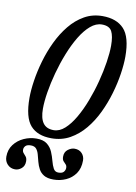

<svg xmlns="http://www.w3.org/2000/svg" viewBox="-176 -827 808 1144"><g transform="rotate(10 227.5 -255.0)"><path d="M5 -205Q5 -251 13.8 -309.2Q22.5 -367.5 40.5 -430Q58.5 -492.5 86.5 -551.2Q114.5 -610 152.8 -657Q191 -704 240.2 -732Q289.5 -760 350 -760Q435 -760 480 -711.8Q525 -663.5 525 -545Q525 -499.5 516.2 -441Q507.5 -382.5 489.2 -320Q471 -257.5 443 -198.8Q415 -140 376 -93Q337 -46 287 -18Q237 10 175 10Q90.5 10 47.8 -38.2Q5 -86.5 5 -205ZM95 -155Q95 -97.5 115.5 -68.8Q136 -40 180 -40Q215 -40 246.8 -68.5Q278.5 -97 306.5 -145.2Q334.5 -193.5 357.2 -253Q380 -312.5 396.2 -375Q412.5 -437.5 421.2 -494.8Q430 -552 430 -595Q430 -653 414.8 -681.5Q399.5 -710 355 -710Q319 -710 285.8 -681.5Q252.5 -653 223.5 -604.8Q194.5 -556.5 171 -497Q147.5 -437.5 130.5 -375Q113.5 -312.5 104.2 -255.2Q95 -198 95 -155ZM-70 164Q-70 121.5 -46.8 90.8Q-23.5 60 13 43.5Q49.5 27 89 27Q131 27 153.5 45Q176 63 187 89.2Q198 115.5 204.8 141.8Q211.5 168 221.2 186Q231 204 251 204Q275 204 284 192.8Q293 181.5 293 169Q293 155 285.5 147.8Q278 140.5 270.5 131.8Q263 123 263 105Q263 77 283 62Q303 47 323 47Q351 47 367.5 64.8Q384 82.5 384 108Q384 155.5 362 187Q340 218.5 304.8 234.2Q269.5 250 230 250Q192.5 250 171.5 237.2Q150.5 224.5 139.8 204.2Q129 184 123.2 161.5Q117.5 139 112 118.8Q106.5 98.5 95.8 85.8Q85 73 63 73Q40 73 30.5 83Q21 93 21 106Q21 118.5 28.5 126.5Q36 134.5 43.5 144.2Q51 154 51 172Q51 199.5 32.8 214.8Q14.5 230 -6 230Q-33.5 230 -51.8 211.2Q-70 192.5 -70 164Z"/></g></svg>

Font: Besley* Condensed
Style: Italic
Weight: 400
Width: 3
Italic angle: -13°
Designer: Owen Earl
Foundry: indestructible type*
Version: Version 3.000; ttfautohint (v1.8.3)